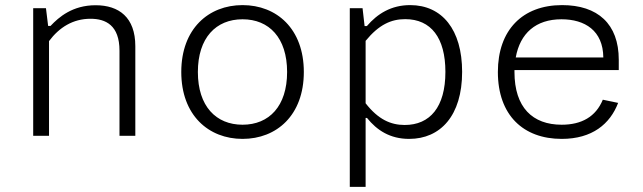

<svg xmlns="http://www.w3.org/2000/svg" viewBox="-20 -532 2520 752"><path d="M510 0V-351C510 -464 446 -511.5 354.5 -511.5C264 -511.5 210.5 -465 178 -430.5H168.5L160 -500H110V0H172V-371C212 -424.5 265.5 -458.5 334.5 -458.5C394 -458.5 448 -433 448 -333.5V0Z M1170 -250C1170 -419.5 1063.5 -512 930 -512C797 -512 690 -419.5 690 -250C690 -80.5 797 12 930 12C1063.5 12 1170 -80.5 1170 -250ZM1104.5 -250C1104.5 -116 1034 -43.5 930 -43.5C826 -43.5 755 -116 755 -250C755 -384 826 -456.5 930 -456.5C1034 -456.5 1104.5 -384 1104.5 -250Z M1790 -250.5C1790 -416 1711.5 -512 1586.5 -512C1512.5 -512 1458.5 -478.5 1417 -430H1408L1400 -500H1350V200H1412V-70H1417.5C1456 -22 1507.5 12 1582.5 12C1705 12 1790 -79 1790 -250.5ZM1412 -127.5V-372C1464.5 -436 1512.5 -457 1567 -457C1668.5 -457 1724.5 -383.5 1724.5 -250.5C1724.5 -112.5 1664 -42.5 1565 -42.5C1510.5 -42.5 1461.5 -64 1412 -127.5Z M1930 -250C1930 -80.5 2030 12 2180 12C2299.5 12 2369.5 -46.5 2401 -129L2341 -141.5C2313.5 -74.5 2257.5 -43.5 2180 -43.5C2066 -43.5 1995 -111 1995 -250V-257.5H2403.5V-298C2403.5 -438.5 2321 -512 2181.5 -512C2026.5 -512 1930 -414.5 1930 -250ZM2000 -307C2017 -401.5 2078.5 -456.5 2179 -456.5C2271 -456.5 2342 -412 2343 -307Z"/></svg>

Font: Monaspace Neon ExtraLight
Style: Regular
Weight: 200
Designer: Riley Cran & the Lettermatic Team
Foundry: Lettermatic
Version: Version 1.200 (Monaspace Neon)